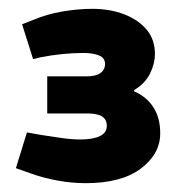

<svg xmlns="http://www.w3.org/2000/svg" viewBox="-20 -830 422 435"><path d="M174 -415Q143 -415 110 -421Q77 -427 47 -438L16 -449L41 -530L75 -524Q95 -521 118.5 -517.5Q142 -514 162 -514Q190 -514 206 -521.5Q222 -529 222 -545Q222 -559 211.5 -566Q201 -573 177 -573H87V-657H176Q197 -657 207.5 -664.5Q218 -672 218 -685Q218 -699 204 -704.5Q190 -710 169 -710Q146 -710 121 -707.5Q96 -705 71 -700L55 -696L30 -775L53 -784Q86 -798 121.5 -804Q157 -810 189 -810Q229 -810 261.5 -797.5Q294 -785 312.5 -762.5Q331 -740 331 -708Q331 -686 320 -663.5Q309 -641 284 -626V-623Q312 -611 327.5 -587Q343 -563 343 -528Q343 -481 299 -448Q255 -415 174 -415Z"/></svg>

Font: REM
Style: Bold
Weight: 700
Designer: Octavio Pardo
Foundry: Ashler Design
Version: Version 1.005;gftools[0.9.28]